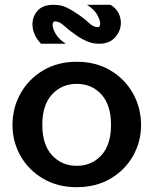

<svg xmlns="http://www.w3.org/2000/svg" viewBox="-20 -767 623 799"><path d="M299 12Q220 12 159.5 -23.5Q99 -59 65.5 -118Q32 -177 32 -247Q32 -318 65.5 -378Q99 -438 159.5 -474Q220 -510 299 -510Q379 -510 439.5 -474Q500 -438 533.5 -378Q567 -318 567 -247Q567 -177 533.5 -118Q500 -59 439.5 -23.5Q379 12 299 12ZM299 -77Q362 -77 402 -121Q442 -165 442 -247Q442 -330 402 -374Q362 -418 299 -418Q237 -418 196.5 -374Q156 -330 156 -247Q156 -165 196.5 -121Q237 -77 299 -77ZM151 -585Q133 -603 124 -624Q115 -645 115 -666Q115 -698 136.5 -722.5Q158 -747 203 -747Q233 -747 255.5 -736.5Q278 -726 310 -704Q334 -687 351.5 -670.5Q369 -654 387 -654Q397 -654 397 -669Q397 -683 384.5 -705.5Q372 -728 342 -747H440Q463 -733 473 -713Q483 -693 483 -672Q483 -639 459.5 -612Q436 -585 393 -585Q366 -585 342.5 -595Q319 -605 299 -619Q266 -642 246.5 -660Q227 -678 209 -678Q199 -678 199 -663Q199 -649 211.5 -626.5Q224 -604 254 -585Z"/></svg>

Font: Panamera
Style: Bold
Weight: 700
Designer: Bastien Sozeau
Foundry: NBR — Bastien Sozeau
Version: Version 3.002; ttfautohint (v1.8.4.7-5d5b);gftools[0.9.33]